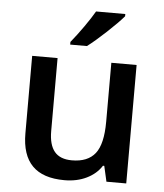

<svg xmlns="http://www.w3.org/2000/svg" viewBox="-54 -814 744 872"><g transform="rotate(5 317.5 -378.0)"><path d="M462.9 0 446.8 -70.8H440.9Q417 -33.2 372.8 -11.7Q328.6 9.8 272 9.8Q173.8 9.8 125.5 -39.1Q77.1 -87.9 77.1 -187V-540H192.9V-207Q192.9 -145 218.3 -114Q243.7 -83 297.9 -83Q370.1 -83 404.1 -126.2Q438 -169.4 438 -271V-540H553.2V0ZM244.6 -606V-618.2Q272.5 -652.3 302 -694.3Q331.5 -736.3 348.6 -766.1H481.9V-755.9Q456.5 -726.1 406 -679Q355.5 -631.8 320.8 -606Z"/></g></svg>

Font: f4_46533          
Style: Regular
Weight: 600
Foundry: Ascender Corporation
Version: Version 1.10